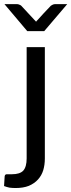

<svg xmlns="http://www.w3.org/2000/svg" viewBox="-55 -737 349 938"><path d="M164.1 -506.8Q164.1 -447.3 164.1 -268.6Q164.1 -192.4 164.1 37.1Q164.1 68.4 156.2 94.7Q148.4 120.1 130.9 139.6Q113.3 159.2 85.9 170.9Q58.6 181.6 21.5 181.6Q4.9 181.6 -8.8 179.7Q-22.5 176.8 -35.2 171.9Q-34.2 156.2 -32.2 124Q-31.2 119.1 -29.3 117.2Q-27.3 115.2 -23.4 114.3Q-18.6 114.3 -12.7 114.3Q-6.8 114.3 2.9 114.3Q42 114.3 58.6 96.7Q75.2 78.1 75.2 37.1Q75.2 -143.6 75.2 -506.8Q97.7 -506.8 164.1 -506.8ZM273.4 -716.8Q245.1 -683.6 161.1 -585Q140.6 -585 78.1 -585Q50.8 -617.2 -33.2 -716.8Q-17.6 -716.8 28.3 -716.8Q34.2 -716.8 40 -713.9Q45.9 -711.9 48.8 -709Q70.3 -686.5 112.3 -640.6Q115.2 -638.7 117.2 -635.7Q118.2 -633.8 121.1 -630.9Q123 -633.8 125 -635.7Q127 -638.7 129.9 -640.6Q150.4 -664.1 193.4 -709Q197.3 -711.9 202.1 -713.9Q208 -716.8 213.9 -716.8Q233.4 -716.8 273.4 -716.8Z"/></svg>

Font: Lato
Style: Regular
Weight: 400
Designer: Lukasz Dziedzic with Adam Twardoch and Botio Nikoltchev
Version: Version 2.015; 2015-08-06; http://www.latofonts.com/